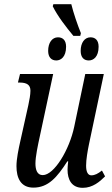

<svg xmlns="http://www.w3.org/2000/svg" viewBox="-20 -891 535 921"><path d="M332 -719H365L368 -732C351 -774 332 -830 322 -871H236L233 -861C256 -814 297 -761 332 -719ZM250 -601C272 -601 297 -618 297 -667C297 -698 281 -712 258 -712C230 -712 211 -686 211 -647C211 -616 227 -601 250 -601ZM406 -601C428 -601 453 -618 453 -667C453 -698 437 -712 414 -712C386 -712 367 -686 367 -647C367 -616 382 -601 406 -601ZM377 10C425 10 459 -20 484 -45L469 -73C450 -58 435 -50 418 -50C402 -50 393 -66 393 -96C393 -126 400 -166 407 -200L478 -536H389L336 -283C313 -173 240 -51 185 -51C158 -51 150 -77 150 -107C150 -140 162 -196 171 -237L235 -536H76L66 -495H74C110 -495 126 -483 126 -456C126 -436 121 -411 116 -387L77 -212C69 -176 59 -129 59 -94C59 -38 79 9 140 9C212 9 254 -41 303 -117H307C305 -98 304 -86 304 -77C304 -30 323 10 377 10Z"/></svg>

Font: Noto Serif ExtraCondensed
Style: Italic
Weight: 400
Width: 2
Italic angle: -12°
Designer: Monotype Design Team
Foundry: Monotype Imaging Inc.
Version: Version 2.014